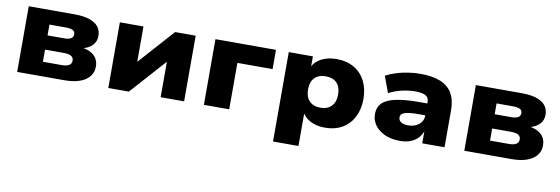

<svg xmlns="http://www.w3.org/2000/svg" viewBox="-52 -881 4186 1434"><g transform="rotate(10 2041.0 -164.5)"><path d="M75 0V-498H421Q492 -498 537 -482.5Q582 -467 604 -438.5Q626 -410 626 -369Q626 -327 598 -298Q570 -269 518 -257L521 -263Q565 -256 592.5 -239.5Q620 -223 633.5 -198Q647 -173 647 -141Q647 -76 591 -38Q535 0 433 0ZM251 -108H392Q430 -108 449 -119.5Q468 -131 468 -154Q468 -179 448.5 -189.5Q429 -200 392 -200H251ZM251 -308H377Q411 -308 428.5 -318.5Q446 -329 446 -350Q446 -371 429 -380.5Q412 -390 376 -390H251Z M766 0V-498H945V-192H911L1185 -498H1341V0H1163V-307H1197L922 0Z M1491 0V-498H1950V-352H1683V0Z M2047 180V-498H2230V-411H2224Q2245 -458 2293.5 -483.5Q2342 -509 2409 -509Q2485 -509 2541 -476.5Q2597 -444 2627 -385.5Q2657 -327 2657 -249Q2657 -173 2627.5 -114Q2598 -55 2542.5 -22Q2487 11 2409 11Q2345 11 2299 -13.5Q2253 -38 2233 -79H2240V180ZM2351 -130Q2405 -130 2435 -161.5Q2465 -193 2465 -249Q2465 -307 2435 -337.5Q2405 -368 2351 -368Q2297 -368 2267 -337.5Q2237 -307 2237 -249Q2237 -192 2267.5 -161Q2298 -130 2351 -130Z M2977 11Q2914 11 2865 -10.5Q2816 -32 2788.5 -70Q2761 -108 2761 -155Q2761 -205 2791.5 -237Q2822 -269 2891 -284.5Q2960 -300 3076 -300H3154V-210H3080Q3044 -210 3018 -207Q2992 -204 2976 -198.5Q2960 -193 2953 -184Q2946 -175 2946 -162Q2946 -140 2964.5 -127Q2983 -114 3020 -114Q3051 -114 3076.5 -125.5Q3102 -137 3117.5 -157.5Q3133 -178 3133 -206V-308Q3133 -344 3108 -358.5Q3083 -373 3029 -373Q2981 -373 2930 -361.5Q2879 -350 2830 -325L2784 -449Q2819 -468 2862.5 -481.5Q2906 -495 2953 -502Q3000 -509 3045 -509Q3135 -509 3195 -485Q3255 -461 3285.5 -410.5Q3316 -360 3316 -279V0H3147V-98H3150Q3138 -64 3115 -39.5Q3092 -15 3058 -2Q3024 11 2977 11Z M3466 0V-498H3812Q3883 -498 3928 -482.5Q3973 -467 3995 -438.5Q4017 -410 4017 -369Q4017 -327 3989 -298Q3961 -269 3909 -257L3912 -263Q3956 -256 3983.5 -239.5Q4011 -223 4024.5 -198Q4038 -173 4038 -141Q4038 -76 3982 -38Q3926 0 3824 0ZM3642 -108H3783Q3821 -108 3840 -119.5Q3859 -131 3859 -154Q3859 -179 3839.5 -189.5Q3820 -200 3783 -200H3642ZM3642 -308H3768Q3802 -308 3819.5 -318.5Q3837 -329 3837 -350Q3837 -371 3820 -380.5Q3803 -390 3767 -390H3642Z"/></g></svg>

Font: Nunito Sans 10pt SemiExpanded Black
Style: Regular
Weight: 900
Width: 6
Designer: Vernon Adams
Foundry: Vernon Adams
Version: Version 3.101;gftools[0.9.27]